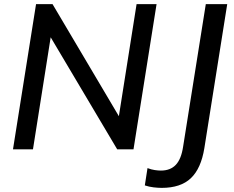

<svg xmlns="http://www.w3.org/2000/svg" viewBox="-20 -725 1134 932"><path d="M43 0 155 -705H235L557 -161L643 -705H740L628 0H549L226 -544L140 0ZM765 187Q748 187 726 184.5Q704 182 683 175L696 91Q714 98 731 100.5Q748 103 761 103Q807 103 833.5 75Q860 47 869 -14L979 -705H1083L972 -6Q956 93 906.5 140Q857 187 765 187Z"/></svg>

Font: Mulish SemiBold
Style: Italic
Weight: 600
Italic angle: -9°
Designer: Vernon Adams
Foundry: Vernon Adams
Version: Version 3.603; ttfautohint (v1.8.3)